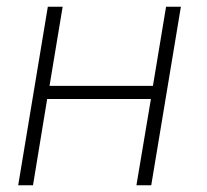

<svg xmlns="http://www.w3.org/2000/svg" viewBox="-20 -550 616 570"><path d="M34 0H78L120 -256H428L385 0H429L517 -530H473L434 -295H127L166 -530H122Z"/></svg>

Font: Iosevka Sparkle Extralight
Style: Italic
Weight: 200
Italic angle: -9°
Designer: Belleve Invis
Foundry: Belleve Invis
Version: Version 4.5.0; ttfautohint (v1.8.3)